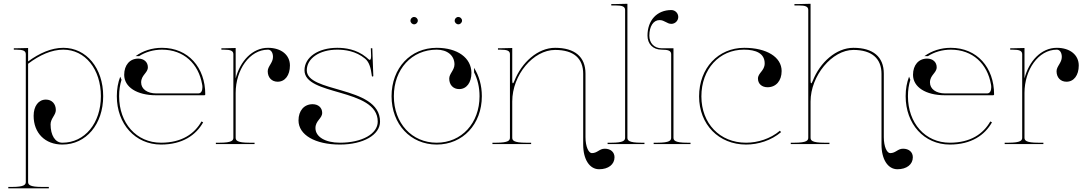

<svg xmlns="http://www.w3.org/2000/svg" viewBox="-20 -782 5898 1042"><path d="M55 -520V-512.5H67.5C106 -512.5 120 -506 120 -487.5V205C120 219.5 113.5 232.5 45 232.5H25V240H245V232.5H207.5C139 232.5 132.5 219.5 132.5 205V-436C194.5 -483 260 -512.5 323.5 -512.5C442 -512.5 527.5 -406.5 527.5 -260C527.5 -113.5 440 -7.5 318.5 -7.5C279.5 -7.5 254.5 -47.5 254.5 -107C254.5 -139 283 -157.5 283 -184.5C283 -218.5 261.5 -241.5 229 -241.5C189 -241.5 162.5 -206.5 162.5 -153.5C162.5 -60 224.5 2.5 318.5 2.5C447.5 2.5 540 -108 540 -260C540 -412 449 -522.5 323.5 -522.5C259 -522.5 193.5 -493.5 132.5 -448.5V-521.5L67.5 -520Z M859 -522.5C804.5 -522.5 755.5 -506 716 -477.5H735C770.5 -500 813 -512.5 859 -512.5C978 -512.5 1057.5 -435.5 1077 -324C1078 -319.5 1078.5 -314.5 1078.5 -309C1078.5 -292.5 1073.5 -275 1056 -275H828.5C779 -275 746 -299 746 -334.5C746 -375 782.5 -386 782.5 -417C782.5 -445 761.5 -464 730.5 -464C684.5 -464 654 -429 654 -376C654 -309.5 723 -265 827 -265H1089C1091 -265 1094 -266.5 1094 -270C1094 -415 1002 -522.5 859 -522.5ZM632.5 -366C620.5 -334 614 -300 614 -260C614 -109.5 713.5 2.5 854 2.5C970 2.5 1043.5 -48.5 1082.5 -118L1073.5 -123C1036 -56.5 967 -7.5 854 -7.5C720 -7.5 626.5 -114 626.5 -260C626.5 -293 631 -322 639.5 -349Z M1181.5 -520V-512.5H1194C1232.5 -512.5 1246.5 -506 1246.5 -487.5V-35C1246.5 -20.5 1240 -7.5 1171.5 -7.5H1151.5V0H1361.5V-7.5H1334C1265.5 -7.5 1259 -20.5 1259 -35V-277.5C1259 -402.5 1334 -512.5 1434.5 -512.5C1450.5 -512.5 1461.5 -496.5 1461.5 -473C1461.5 -441 1433 -422.5 1433 -395.5C1433 -361.5 1454.5 -338.5 1487 -338.5C1527 -338.5 1553.5 -373.5 1553.5 -426.5C1553.5 -484 1506 -522.5 1434.5 -522.5C1349 -522.5 1283 -449.5 1259 -356.5V-521.5L1194 -520Z M1810 -522.5C1707 -522.5 1632.5 -471.5 1632.5 -400.5C1632.5 -331.1 1728.7 -307 1826.5 -278.6C1927.4 -249.2 2030 -215.2 2030 -122C2030 -55.5 1944.5 -7.5 1825 -7.5C1745 -7.5 1692 -39.5 1692 -87C1692 -127.5 1728.5 -138.5 1728.5 -169.5C1728.5 -197.5 1707.5 -216.5 1676.5 -216.5C1630.5 -216.5 1600 -181.5 1600 -128.5C1600 -50 1690 2.5 1825 2.5C1951.5 2.5 2042.5 -50 2042.5 -122C2042.5 -223.4 1936.2 -261.1 1833.5 -291.1C1737.7 -319.1 1645 -340.4 1645 -400.5C1645 -465.5 1714.5 -512.5 1810 -512.5C1852.5 -512.5 1911 -505 1961 -464C1984.5 -445 1992.5 -412 1997.5 -374L1998 -370C1998 -368 1999.5 -366.5 2002 -366.5C2004.5 -366.5 2006 -368 2006 -370L2000.5 -520H1992.5C1993.5 -492 1994 -482.5 1994 -480C1994 -464.5 1992 -457 1986.5 -457C1982.5 -457 1977 -464 1967 -472C1913.5 -515 1853.5 -522.5 1810 -522.5Z M2207.5 -670C2207.5 -659 2217 -650 2227.5 -650C2238.5 -650 2247.5 -659.5 2247.5 -670C2247.5 -681 2238 -690 2227.5 -690C2216.5 -690 2207.5 -680.5 2207.5 -670ZM2447.5 -670C2447.5 -659 2457 -650 2467.5 -650C2478.5 -650 2487.5 -659.5 2487.5 -670C2487.5 -681 2478 -690 2467.5 -690C2456.5 -690 2447.5 -680.5 2447.5 -670ZM2350 -522.5C2207.5 -522.5 2105 -412 2105 -260C2105 -108 2208 2.5 2350 2.5C2492 2.5 2595 -108 2595 -260C2595 -319 2579.5 -371.5 2552.5 -414L2553 -389C2572 -352 2582.5 -308 2582.5 -260C2582.5 -113.5 2485 -7.5 2350 -7.5C2215 -7.5 2117.5 -113.5 2117.5 -260C2117.5 -406.5 2214.5 -512.5 2350 -512.5C2408 -512.5 2446 -480.5 2446.5 -433C2446.5 -401 2418 -382.5 2418 -355.5C2418 -321.5 2439.5 -298.5 2472 -298.5C2512 -298.5 2538.5 -333.5 2538.5 -386.5C2538 -468 2463 -522.5 2350 -522.5Z M2682.5 -520V-512.5H2695C2733.5 -512.5 2747.5 -506 2747.5 -487.5V-35C2747.5 -20.5 2741 -7.5 2672.5 -7.5H2652.5V0H2862.5V-7.5H2835C2766.5 -7.5 2760 -20.5 2760 -35V-231C2760 -376 2874.5 -511 2992.5 -511C3093.5 -511 3145 -465.5 3145 -381V2.5C3145 83 3179.5 136.5 3231.5 136.5C3281.5 136.5 3315 110.5 3315 71.5C3315 43.5 3294 25 3262 25C3232.5 25 3222.5 49 3192 49C3175 49 3157.5 15 3157.5 -38V-382.5C3157.5 -473.5 3099.5 -522.5 2992.5 -522.5C2899 -522.5 2811 -443.5 2771.5 -342.5C2768 -333.5 2765.5 -330 2763.5 -330C2761 -330 2760 -337 2760 -345.5V-521.5L2695 -520Z M3385 -35V-761.5L3320 -760H3297.5V-752.5H3320C3358.5 -752.5 3372.5 -746 3372.5 -727.5V-35C3372.5 -20.5 3366 -7.5 3297.5 -7.5H3277.5V0H3477.5V-7.5H3460C3391.5 -7.5 3385 -20.5 3385 -35Z M3635 -520H3571C3531 -520 3504 -547.5 3504 -588.5C3504 -639 3526 -673 3559.5 -673C3586.5 -673 3599.5 -652.5 3623.5 -652.5C3644 -652.5 3661 -669.5 3661 -690C3661 -710.5 3644 -727.5 3623.5 -727.5C3545.5 -727.5 3494 -672 3494 -588.5C3494 -543 3524.5 -512.5 3570 -512.5C3608.5 -512.5 3622.5 -506 3622.5 -487.5V-35C3622.5 -20.5 3616 -7.5 3547.5 -7.5H3527.5V0H3727.5V-7.5H3710C3641.5 -7.5 3635 -20.5 3635 -35Z M4019 -522.5C3878 -522.5 3774 -412 3774 -259C3774 -106.5 3881 2.5 4029 2.5C4095 2.5 4165.5 -19.5 4219 -65L4212.5 -72.5C4161 -29 4093 -7.5 4029 -7.5C3886.5 -7.5 3786.5 -112 3786.5 -259C3786.5 -407 3883.5 -512.5 4017.5 -512.5C4084 -512.5 4130 -491.5 4130 -438C4130 -397.5 4093.5 -386.5 4093.5 -355.5C4093.5 -327.5 4114.5 -308.5 4145.5 -308.5C4191.5 -308.5 4222 -343.5 4222 -396.5C4222 -472 4141 -522.5 4019 -522.5Z M4271.5 0H4481.5V-7.5H4454C4385.5 -7.5 4379 -20.5 4379 -35V-231C4379 -371 4495.5 -511 4611.5 -511C4710.5 -511 4764 -465.5 4764 -381V2.5C4764 83 4798.5 136.5 4850.5 136.5C4900.5 136.5 4934 110.5 4934 71.5C4934 43.5 4913 25 4881 25C4851.5 25 4841.5 49 4811 49C4794 49 4776.5 15 4776.5 -38V-382.5C4776.5 -473.5 4718.5 -522.5 4611.5 -522.5C4518 -522.5 4430 -443.5 4390.5 -342.5C4387 -333.5 4384.5 -330 4382.5 -330C4380 -330 4379 -337 4379 -345.5V-761.5L4314 -760H4291.5V-752.5H4314C4352.5 -752.5 4366.5 -746 4366.5 -727.5V-35C4366.5 -20.5 4360 -7.5 4291.5 -7.5H4271.5Z M5140 -522.5C5085.5 -522.5 5036.5 -506 4997 -477.5H5016C5051.5 -500 5094 -512.5 5140 -512.5C5259 -512.5 5338.5 -435.5 5358 -324C5359 -319.5 5359.5 -314.5 5359.5 -309C5359.5 -292.5 5354.5 -275 5337 -275H5109.5C5060 -275 5027 -299 5027 -334.5C5027 -375 5063.5 -386 5063.5 -417C5063.5 -445 5042.5 -464 5011.5 -464C4965.5 -464 4935 -429 4935 -376C4935 -309.5 5004 -265 5108 -265H5370C5372 -265 5375 -266.5 5375 -270C5375 -415 5283 -522.5 5140 -522.5ZM4913.5 -366C4901.5 -334 4895 -300 4895 -260C4895 -109.5 4994.5 2.5 5135 2.5C5251 2.5 5324.5 -48.5 5363.5 -118L5354.5 -123C5317 -56.5 5248 -7.5 5135 -7.5C5001 -7.5 4907.5 -114 4907.5 -260C4907.5 -293 4912 -322 4920.5 -349Z M5462.5 -520V-512.5H5475C5513.5 -512.5 5527.5 -506 5527.5 -487.5V-35C5527.5 -20.5 5521 -7.5 5452.5 -7.5H5432.5V0H5642.5V-7.5H5615C5546.5 -7.5 5540 -20.5 5540 -35V-277.5C5540 -402.5 5615 -512.5 5715.5 -512.5C5731.5 -512.5 5742.5 -496.5 5742.5 -473C5742.5 -441 5714 -422.5 5714 -395.5C5714 -361.5 5735.5 -338.5 5768 -338.5C5808 -338.5 5834.5 -373.5 5834.5 -426.5C5834.5 -484 5787 -522.5 5715.5 -522.5C5630 -522.5 5564 -449.5 5540 -356.5V-521.5L5475 -520Z"/></svg>

Font: ZnikomitNo24
Style: Regular
Weight: 500
Designer: gluk
Foundry: gluk
Version: Version 0.55